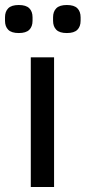

<svg xmlns="http://www.w3.org/2000/svg" viewBox="-41 -747 342 767"><path d="M82 0V-518H175V0ZM34 -615Q5 -615 -8 -628Q-21 -641 -21 -664V-678Q-21 -701 -8 -714Q5 -727 34 -727Q63 -727 76 -714Q89 -701 89 -678V-664Q89 -641 76 -628Q63 -615 34 -615ZM226 -615Q197 -615 184 -628Q171 -641 171 -664V-678Q171 -701 184 -714Q197 -727 226 -727Q255 -727 268 -714Q281 -701 281 -678V-664Q281 -641 268 -628Q255 -615 226 -615Z"/></svg>

Font: IBM Plex Sans Arabic Text
Style: Regular
Weight: 450
Designer: Mike Abbink, Paul van der Laan, Pieter van Rosmalen, Wael Morcos, Khajak Apelian
Foundry: Bold Monday
Version: Version 1.2